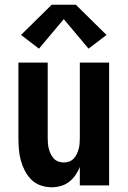

<svg xmlns="http://www.w3.org/2000/svg" viewBox="-20 -785 540 813"><path d="M198 8Q175 8 152 0Q129 -8 112.5 -24.5Q96 -41 85 -62.5Q74 -84 68 -106.5Q62 -129 60 -152.5Q58 -176 58 -200V-520H182V-200Q182 -188 183 -176.5Q184 -165 187 -154Q190 -143 195 -132.5Q200 -122 208 -113.5Q216 -105 227 -101Q238 -97 250 -97Q262 -97 273 -101Q284 -105 292 -113.5Q300 -122 305 -132.5Q310 -143 313 -154Q316 -165 317 -176.5Q318 -188 318 -200V-520H442V0H318V-78Q311 -60 299.5 -43.5Q288 -27 272.5 -15Q257 -3 237.5 2.5Q218 8 198 8ZM145 -579 69 -637 199 -765H301L431 -637L355 -579L250 -704Z"/></svg>

Font: Iosevka SS04 Extrabold
Style: Regular
Weight: 800
Monospace: yes
Designer: Belleve Invis
Foundry: Belleve Invis
Version: Version 19.0.0; ttfautohint (v1.8.4)